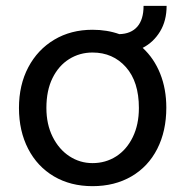

<svg xmlns="http://www.w3.org/2000/svg" viewBox="-20 -623 635 658"><path d="M550 -254Q550 -174 519 -113Q488 -52 430.5 -18.5Q373 15 297 15Q222 15 165 -18.5Q108 -52 76.5 -113Q45 -174 45 -253Q45 -332 77 -392.5Q109 -453 166 -487Q223 -521 297 -521Q347 -521 389 -506Q429 -507 450.5 -531.5Q472 -556 472 -603H551Q551 -552 528.5 -515Q506 -478 469 -459Q508 -423 529 -370.5Q550 -318 550 -254ZM456 -253Q456 -343 411.5 -393Q367 -443 297 -443Q253 -443 217 -420.5Q181 -398 160 -355.5Q139 -313 139 -253Q139 -197 160.5 -154Q182 -111 218 -87.5Q254 -64 297 -64Q342 -64 378 -87Q414 -110 435 -153Q456 -196 456 -253Z"/></svg>

Font: Arvo
Style: Regular
Weight: 400
Designer: Anton Koovit (Cyrillic Expansion: Cyreal)
Foundry: Anton Koovit, Yassin Baggar
Version: Version 3.000